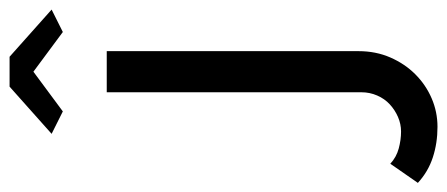

<svg xmlns="http://www.w3.org/2000/svg" viewBox="-416 -478 956 411"><g transform="rotate(-90 62.5 -272.0)"><path d="M-3 186Q-38 186 -68.5 176Q-99 166 -123 144L-82 85Q-68 98 -49.5 103Q-31 108 -13 108Q3 108 18 101.5Q33 95 45 84Q57 73 64 57Q71 41 71 23V-522H159V17Q159 54 145.5 85Q132 116 109.5 138.5Q87 161 58 173.5Q29 186 -3 186ZM-18 -640 83 -730H147L248 -640L200 -616L115 -679L30 -616Z"/></g></svg>

Font: Raleway Medium Alt1
Style: Regular
Weight: 500
Designer: Matt McInerney, Pablo Impallari, Rodrigo Fuenzalida
Foundry: Matt McInerney, Pablo Impallari, Rodrigo Fuenzalida
Version: Version 3.000g; ttfautohint (v1.5) -l 8 -r 28 -G 28 -x 14 -D